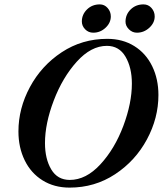

<svg xmlns="http://www.w3.org/2000/svg" viewBox="-20 -841 742 875"><path d="M64 -242Q64 -347 116.5 -444.5Q169 -542 261.5 -603Q354 -664 469 -664Q539 -664 592 -631Q645 -598 673.5 -539.5Q702 -481 702 -408Q702 -303 649.5 -205.5Q597 -108 504.5 -47Q412 14 297 14Q227 14 174 -19Q121 -52 92.5 -110.5Q64 -169 64 -242ZM581 -460Q581 -533 552 -582.5Q523 -632 467 -632Q395 -632 330 -560Q265 -488 225 -383Q185 -278 185 -189Q185 -117 213.5 -69Q242 -21 298 -21Q372 -21 437.5 -92Q503 -163 542 -267Q581 -371 581 -460ZM353 -743Q353 -775 376.5 -798Q400 -821 435 -821Q456 -821 470.5 -804.5Q485 -788 485 -766Q485 -737 461 -714.5Q437 -692 405 -692Q383 -692 368 -707.5Q353 -723 353 -743ZM552 -742Q552 -775 575.5 -798Q599 -821 634 -821Q656 -821 670.5 -804.5Q685 -788 685 -766Q685 -737 660.5 -714.5Q636 -692 604 -692Q583 -692 567.5 -707.5Q552 -723 552 -742Z"/></svg>

Font: EB Garamond SemiBold
Style: Italic
Weight: 600
Italic angle: -17.2°
Designer: Georg Duffner and Octavio Pardo
Foundry: Georg Duffner
Version: Version 1.000